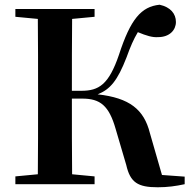

<svg xmlns="http://www.w3.org/2000/svg" viewBox="-20 -779 808 812"><path d="M514 -81C531 -7 563 13 647 13C689 13 724 8 761 0V-32L665 -39L614 -216C589 -316 528 -365 393 -380C446 -401 477 -438 515 -536C532 -583 545 -613 563 -643C599 -628 625 -620 649 -622C697 -622 724 -652 724 -686C724 -721 701 -749 655 -759C577 -751 532 -698 483 -547C440 -421 398 -395 324 -395H284C284 -500 284 -601 285 -699L380 -708V-741H45V-708L140 -699C141 -597 141 -496 141 -394V-346C141 -243 141 -141 140 -42L45 -33V0H380V-33L285 -42C284 -141 284 -242 284 -362H328C404 -362 441 -332 469 -234Z"/></svg>

Font: Noto Serif CJK KR
Style: Bold
Weight: 700
Designer: Ryoko NISHIZUKA 西塚涼子 (kana & ideographs); Frank Grießhammer (Latin, Greek & Cyrillic); Wenlong ZHANG 张文龙 (bopomofo); San
Foundry: Adobe
Version: Version 2.001;hotconv 1.1.0;makeotfexe 2.6.0